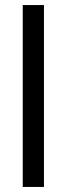

<svg xmlns="http://www.w3.org/2000/svg" viewBox="-20 -740 265 760"><path d="M70 0V-720H154V0Z"/></svg>

Font: DM Sans 11pt
Style: Regular
Weight: 400
Version: Version 4.004;gftools[0.9.30]